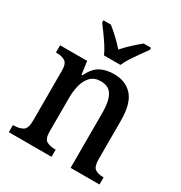

<svg xmlns="http://www.w3.org/2000/svg" viewBox="-178 -893 961 1020"><g transform="rotate(30 302.0 -383.0)"><path d="M23 0V-44H30Q61 -44 82.5 -56.5Q104 -69 104 -116V-424Q104 -468 83.5 -480Q63 -492 32 -492H28V-536H194L205 -457H210Q237 -511 272 -529Q307 -547 354 -547Q427 -547 467.5 -500.5Q508 -454 508 -351V-116Q508 -69 526 -56.5Q544 -44 575 -44H579V0H402V-342Q402 -406 382 -442.5Q362 -479 312 -479Q273 -479 250.5 -456Q228 -433 218.5 -396.5Q209 -360 209 -318V-111Q209 -67 229 -55.5Q249 -44 280 -44H285V0ZM257 -606Q247 -629 230 -655.5Q213 -682 194 -708Q175 -734 161 -753V-766H207Q231 -747 258.5 -721Q286 -695 307 -671Q328 -695 356 -721Q384 -747 408 -766H453V-753Q439 -734 420.5 -708Q402 -682 384.5 -655.5Q367 -629 358 -606Z"/></g></svg>

Font: Noto Serif Tamil SemiCondensed Medium
Style: Italic
Weight: 500
Width: 4
Italic angle: -12°
Designer: Indian Type Foundry, Tom Grace, and the Monotype Design Team
Foundry: Monotype Imaging Inc.
Version: Version 2.003; ttfautohint (v1.8.4.7-5d5b)